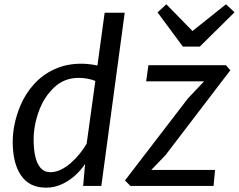

<svg xmlns="http://www.w3.org/2000/svg" viewBox="-20 -858 1102 886"><path d="M192.5 8Q115.5 8 77.1 -48.4Q38.7 -104.7 38.7 -202.7Q38.7 -285.8 74 -370.5Q97.5 -426.2 137.2 -469.9Q176.9 -513.6 231.8 -538.8Q286.7 -564 355.4 -564Q371.8 -564 390.3 -562Q408.8 -560.1 429.5 -555.5L462.9 -799.3H555.5L447.6 0H363.8L372.6 -101.1Q352.1 -70.8 324.1 -46.1Q296 -21.4 262.6 -6.7Q229.1 8 192.5 8ZM212 -63.4Q236.8 -63.4 260.9 -75Q284.9 -86.6 307.1 -106.1Q329.2 -125.6 347.8 -148.6Q366.4 -171.6 379.8 -194.4L420 -484.6Q384.4 -498.6 342.4 -498.6Q276.4 -498.6 229.8 -454.4Q182.7 -410 158.9 -343.9Q135.2 -277.8 135.2 -213.5Q135.2 -168.6 143.1 -134.8Q151.1 -101.1 168 -82.2Q184.9 -63.4 212 -63.4ZM965.5 0H581.8L556.6 -25.2L846.9 -403.4L921.9 -482.8H654.5L664.9 -557H1022.6L1042.9 -533.8L743.6 -142L678.1 -73.9H972.3ZM902 -642.9H823.9L707.1 -800.7L747.5 -838.3L868.2 -714.9L1022.9 -838.3L1062.2 -801.3Z"/></svg>

Font: Merriweather Sans Variable Regular
Style: Italic
Weight: 300
Italic angle: -8°
Designer: Eben Sorkin
Foundry: Eben Sorkin
Version: Version 2.001